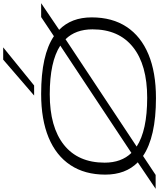

<svg xmlns="http://www.w3.org/2000/svg" viewBox="74 -1071 998 1204"><g transform="rotate(-90 573.0 -469.0)"><path d="M560 10Q437 10 346.5 -10.5Q256 -31 197 -71L78 8H-9L157 -104Q80 -180 80 -308Q80 -436 139.5 -526Q199 -616 312 -663Q425 -710 586 -710Q709 -710 799 -690Q889 -670 948 -630L1068 -710H1155L988 -597Q1066 -521 1066 -393Q1066 -264 1006.5 -174Q947 -84 834 -37Q721 10 560 10ZM155 -312Q155 -207 216 -144L889 -590Q788 -656 584 -656Q378 -656 266.5 -567Q155 -478 155 -312ZM562 -45Q768 -45 879.5 -134Q991 -223 991 -388Q991 -494 929 -557L256 -111Q357 -45 562 -45ZM576 -754 801 -948H878L639 -754Z"/></g></svg>

Font: Georama ExtraExtended Light
Style: Italic
Weight: 300
Width: 8
Italic angle: -9°
Designer: Jean-Baptiste Levee
Foundry: Production Type
Version: Version 1.000